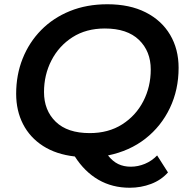

<svg xmlns="http://www.w3.org/2000/svg" viewBox="-20 -730 882 903"><path d="M590 153Q508 153 443 115.5Q378 78 332 6Q244 -4 182.5 -43.5Q121 -83 88.5 -146Q56 -209 56 -289Q56 -378 86.5 -454.5Q117 -531 173.5 -588.5Q230 -646 309 -678Q388 -710 485 -710Q590 -710 665 -672Q740 -634 780 -566.5Q820 -499 820 -411Q820 -308 779 -222Q738 -136 664 -78Q590 -20 488 1Q510 29 536 41.5Q562 54 595 54Q629 54 661.5 40.5Q694 27 719 1L770 81Q738 117 690.5 135Q643 153 590 153ZM402 -104Q490 -104 554.5 -145Q619 -186 654 -254Q689 -322 689 -403Q689 -489 633.5 -542.5Q578 -596 473 -596Q385 -596 321 -555Q257 -514 222 -446Q187 -378 187 -297Q187 -211 242 -157.5Q297 -104 402 -104Z"/></svg>

Font: Montserrat SemiBold
Style: Italic
Weight: 600
Italic angle: -11.3°
Designer: Julieta Ulanovsky
Foundry: Julieta Ulanovsky
Version: Version 9.000; ttfautohint (v1.8.4.7-5d5b)